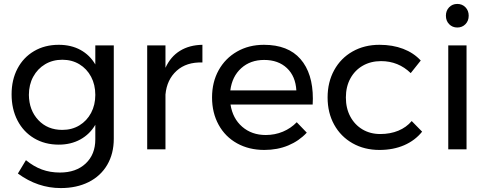

<svg xmlns="http://www.w3.org/2000/svg" viewBox="-20 -760 2484 977"><path d="M559 -529V-54Q559 22 525.5 79Q492 136 431 166.5Q370 197 289 197Q172 197 71 123L112 55Q151 87 193 102.5Q235 118 285 118Q367 118 416 72Q465 26 465 -51V-125Q437 -77 389 -50.5Q341 -24 279 -24Q208 -24 153.5 -56.5Q99 -89 69 -147Q39 -205 39 -280Q39 -354 69 -411Q99 -468 153.5 -500Q208 -532 279 -532Q342 -532 389.5 -506Q437 -480 465 -432V-529ZM465 -277Q465 -329 443.5 -369.5Q422 -410 384 -433Q346 -456 297 -456Q248 -456 209.5 -433Q171 -410 149 -369.5Q127 -329 127 -277Q128 -199 175 -149Q222 -99 297 -99Q346 -99 384 -122Q422 -145 443.5 -185.5Q465 -226 465 -277Z M1010 -532V-442Q929 -445 879 -400Q829 -355 822 -279V0H729V-529H822V-415Q848 -472 896 -501.5Q944 -531 1010 -532Z M1572 -258Q1572 -238 1571 -228H1153Q1164 -157 1212.5 -115Q1261 -73 1332 -73Q1379 -73 1419.5 -90Q1460 -107 1490 -138L1541 -85Q1502 -43 1447 -20Q1392 3 1325 3Q1247 3 1186.5 -30.5Q1126 -64 1092.5 -125Q1059 -186 1059 -264Q1059 -342 1092.5 -402.5Q1126 -463 1186 -497.5Q1246 -532 1323 -532Q1446 -532 1509 -459.5Q1572 -387 1572 -258ZM1488 -300Q1484 -372 1440 -413.5Q1396 -455 1324 -455Q1254 -455 1207.5 -413Q1161 -371 1152 -300Z M1919 -449Q1867 -449 1826.5 -426Q1786 -403 1763 -361Q1740 -319 1740 -264Q1740 -209 1762.5 -167Q1785 -125 1824.5 -101.5Q1864 -78 1915 -78Q1966 -78 2007 -95Q2048 -112 2075 -144L2128 -90Q2092 -45 2036.5 -21Q1981 3 1911 3Q1834 3 1774 -31Q1714 -65 1680.5 -125.5Q1647 -186 1647 -264Q1647 -342 1680.5 -403Q1714 -464 1774 -498Q1834 -532 1911 -532Q1978 -532 2031.5 -511.5Q2085 -491 2121 -452L2070 -388Q2007 -449 1919 -449Z M2261 -529H2354V0H2261ZM2365 -680Q2365 -654 2348.5 -637Q2332 -620 2307 -620Q2282 -620 2265.5 -637Q2249 -654 2249 -680Q2249 -706 2265.5 -723Q2282 -740 2307 -740Q2332 -740 2348.5 -723Q2365 -706 2365 -680Z"/></svg>

Font: Montserrat arm2
Style: Regular
Weight: 400
Designer: Julieta Ulanovsky
Foundry: Julieta Ulanovsky
Version: Version 6.000